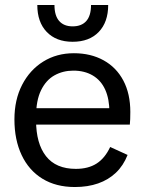

<svg xmlns="http://www.w3.org/2000/svg" viewBox="-20 -740 577 772"><path d="M281 12Q205 12 150.5 -21.5Q96 -55 67 -116.5Q38 -178 38 -260Q38 -339 69 -399Q100 -459 154 -492.5Q208 -526 277 -526Q345 -526 396.5 -497.5Q448 -469 476 -416Q504 -363 504 -290Q504 -275 503.5 -261Q503 -247 502 -239H87V-305H451L420 -288Q420 -342 403 -379.5Q386 -417 353 -436.5Q320 -456 275 -456Q233 -456 199 -437Q165 -418 145 -377Q125 -336 125 -271V-256Q125 -163 165 -112Q205 -61 285 -61Q335 -61 368.5 -82.5Q402 -104 423 -149L493 -117Q476 -74 446 -45.5Q416 -17 374.5 -2.5Q333 12 281 12ZM272 -572Q206 -572 168 -611.5Q130 -651 130 -720H199Q199 -677 218 -655.5Q237 -634 272 -634Q308 -634 327 -655.5Q346 -677 346 -720H415Q415 -651 377 -611.5Q339 -572 272 -572Z"/></svg>

Font: TikTok Sans 24pt
Style: Regular
Weight: 400
Version: Version 4.000